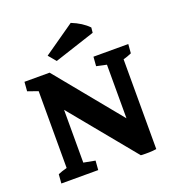

<svg xmlns="http://www.w3.org/2000/svg" viewBox="-123 -757 779 858"><g transform="rotate(-20 266.5 -328.0)"><path d="M24.4 0 27.8 -43Q44.4 -50.3 70.3 -57.1V-422.4L21.5 -439.5L24.9 -483.4H144.5L397.5 -174.3V-429.2L349.6 -439.5L353 -483.4H518.6L515.1 -440.4Q498 -432.6 475.6 -426.3V0.5Q444.3 5.4 401.4 2.9L148.4 -305.2V-54.2L203.1 -43.9L199.7 0ZM192.4 -521.5 162.1 -557.6 309.1 -660.2Q359.4 -640.1 388.7 -609.4L386.2 -585Z"/></g></svg>

Font: Markazi Text
Style: Bold
Weight: 700
Designer: Borna Izadpanah (Arabic designer), Fiona Ross (Arabic design director) and Florian Runge (Latin designer)
Foundry: Borna Izadpanah and Florian Runge
Version: Version 1.001; ttfautohint (v1.8.3)